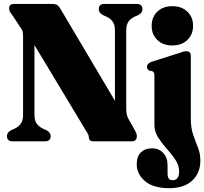

<svg xmlns="http://www.w3.org/2000/svg" viewBox="-20 -720 1040 978"><path d="M238 -26.5Q238 0 208.5 0H44.5Q15.5 0 15.5 -26.5Q15.5 -45.5 36 -56.5L46 -61Q68.5 -69.5 83 -86.2Q97.5 -103 97.5 -135V-532.5Q97.5 -550.5 95.2 -559.8Q93 -569 85 -579L44 -641Q36 -651 31.2 -659.2Q26.5 -667.5 26.5 -677.5Q26.5 -700 52.5 -700H245Q260 -700 268.8 -695.8Q277.5 -691.5 285.5 -679L565.5 -206.5V-565Q565.5 -596.5 551.5 -613.2Q537.5 -630 513.5 -639L503.5 -643.5Q483 -655 483 -673.5Q483 -700 512 -700H676Q705.5 -700 705.5 -673.5Q705.5 -654.5 685 -643.5L674.5 -639Q651 -630 637 -613.5Q623 -597 623 -565V-165.5Q623 -133.5 635 -113L662 -65.5Q672 -48 674.5 -40.5Q677 -33 677 -26.5Q677 0 650 0H456.5Q432.5 0 432.5 -21.5Q432.5 -27 429.2 -34.8Q426 -42.5 413.5 -61.5L155.5 -490.5V-135Q155.5 -103 169.8 -86.5Q184 -70 207 -61L217 -56.5Q238 -45.5 238 -26.5ZM857.5 -488.5Q810 -488.5 781.2 -516.5Q752.5 -544.5 752.5 -588.5Q752.5 -632.5 781.2 -660.5Q810 -688.5 857.5 -688.5Q905.5 -688.5 934.5 -660.5Q963.5 -632.5 963.5 -588.5Q963.5 -544.5 934.5 -516.5Q905.5 -488.5 857.5 -488.5ZM952 -116Q952 -68 964 -33.5Q976 1 988.2 31.5Q1000.5 62 1000.5 97.5Q1000.5 162.5 958.5 200.5Q916.5 238.5 842.5 238.5Q759.5 238.5 718 202.2Q676.5 166 676.5 117Q676.5 76.5 698 56Q719.5 35.5 754.5 35.5Q789.5 35.5 811.5 59.2Q833.5 83 833.5 121.5V164.5Q833.5 198 858.5 198Q892.5 198 892.5 153.5Q892.5 122 873.5 93.8Q854.5 65.5 829.5 37.8Q804.5 10 785.5 -19.8Q766.5 -49.5 766.5 -84V-333.5Q766.5 -345 763.8 -350Q761 -355 754.5 -358L742.5 -359.5Q728.5 -366.5 728.5 -380Q728.5 -395.5 750 -404.5L889.5 -449Q905.5 -455 913.8 -457Q922 -459 930 -459Q952 -459 952 -435Z"/></svg>

Font: Fraunces 144pt Soft Black
Style: Regular
Weight: 900
Version: Version 1.000;[b76b70a41]